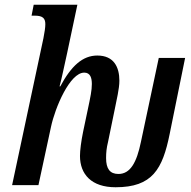

<svg xmlns="http://www.w3.org/2000/svg" viewBox="-20 -780 804 809"><path d="M467 9C622 9 665 -67 695 -216L760 -536H649L574 -183C556 -95 529 -47 479 -47C443 -47 427 -69 427 -114C427 -137 429 -157 435 -181L464 -322C471 -359 483 -405 483 -440C483 -497 460 -546 390 -546C328 -546 280 -502 234 -416H231C240 -449 250 -499 263 -557L306 -760H122L113 -714H127C161 -714 171 -702 171 -678C171 -664 168 -645 163 -619L31 0H142L195 -246C212 -326 274 -474 335 -474C361 -474 367 -451 367 -426C367 -399 361 -371 350 -319L330 -224C322 -185 317 -146 317 -123C317 -46 365 9 467 9Z"/></svg>

Font: Noto Serif Condensed Semi
Style: Italic
Weight: 600
Width: 3
Italic angle: -12°
Designer: Monotype Design Team
Foundry: Monotype Imaging Inc.
Version: Version 1.901